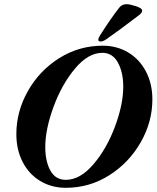

<svg xmlns="http://www.w3.org/2000/svg" viewBox="-20 -882 747 916"><path d="M58 -242Q58 -350 113 -447.5Q168 -545 262.5 -604.5Q357 -664 470 -664Q538 -664 592 -631.5Q646 -599 676.5 -540.5Q707 -482 707 -408Q707 -301 651.5 -203.5Q596 -106 501.5 -46Q407 14 294 14Q226 14 172 -18.5Q118 -51 88 -109.5Q58 -168 58 -242ZM568 -468Q568 -537 542.5 -583.5Q517 -630 468 -630Q401 -630 338 -555Q275 -480 235.5 -372.5Q196 -265 196 -181Q196 -112 220.5 -68Q245 -24 294 -24Q362 -24 425.5 -98Q489 -172 528.5 -278Q568 -384 568 -468ZM449 -692V-694Q449 -699 457 -713Q511 -798 551 -848Q564 -862 584 -862Q599 -862 628.5 -852.5Q658 -843 658 -832Q658 -825 654 -820Q650 -815 641 -808Q536 -728 486 -694Q471 -684 461 -684Q449 -684 449 -692Z"/></svg>

Font: EB Garamond
Style: Bold Italic
Weight: 700
Italic angle: -17.2°
Designer: Georg Duffner and Octavio Pardo
Foundry: Georg Duffner
Version: Version 1.000